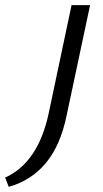

<svg xmlns="http://www.w3.org/2000/svg" viewBox="-149 -436 402 746"><path d="M129 -416H201L110 12Q86 129 29.5 197Q-27 265 -115 290L-129 254Q-1 196 40 5Z"/></svg>

Font: Ysabeau Medium
Style: Italic
Weight: 500
Italic angle: -12°
Designer: Christian Thalmann (Catharsis Fonts)
Version: Version 0.003